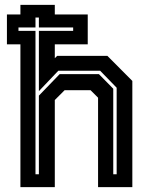

<svg xmlns="http://www.w3.org/2000/svg" viewBox="-20 -770 621 790"><path d="M64 0V-587.5H8.5V-710.5H64V-750H205.5V-710.5H341V-587.5H205.5V-530.5L215 -540H422L524.5 -437V0H383.5V-368L352.5 -399H246L205.5 -358.5V0ZM126 -53H140V-376.5L225.5 -465H387L446 -405V-53H460V-409L392 -479H220L140 -395V-643H281V-657H140V-698H126V-657H56V-643H126Z"/></svg>

Font: Tourney Condensed Regular
Style: Bold
Weight: 700
Width: 3
Designer: Tyler Finck
Foundry: Etcetera Type Co
Version: Version 1.010; ttfautohint (v1.8.3)